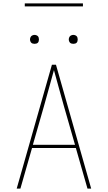

<svg xmlns="http://www.w3.org/2000/svg" viewBox="-20 -1119 640 1139"><path d="M79 0 288 -735H312L521 0H499L430 -241H170L101 0ZM425 -260 359 -490Q344 -543 329.5 -596Q315 -649 300 -703Q285 -649 270.5 -596Q256 -543 241 -490L175 -260ZM415 -859Q410 -859 404.5 -860.5Q399 -862 395.5 -865.5Q392 -869 390 -874.5Q388 -880 388 -885Q388 -890 390 -895.5Q392 -901 395.5 -904.5Q399 -908 404.5 -910Q410 -912 415 -912Q420 -912 425.5 -910Q431 -908 434.5 -904.5Q438 -901 439.5 -895.5Q441 -890 441 -885Q441 -880 439.5 -874.5Q438 -869 434.5 -865.5Q431 -862 425.5 -860.5Q420 -859 415 -859ZM185 -859Q180 -859 174.5 -860.5Q169 -862 165.5 -865.5Q162 -869 160 -874.5Q158 -880 158 -885Q158 -890 160 -895.5Q162 -901 165.5 -904.5Q169 -908 174.5 -910Q180 -912 185 -912Q190 -912 195.5 -910Q201 -908 204.5 -904.5Q208 -901 209.5 -895.5Q211 -890 211 -885Q211 -880 209.5 -874.5Q208 -869 204.5 -865.5Q201 -862 195.5 -860.5Q190 -859 185 -859ZM127 -1081V-1099H472V-1081Z"/></svg>

Font: Iosevka Aile Thin
Style: Regular
Weight: 100
Designer: Belleve Invis
Foundry: Belleve Invis
Version: Version 31.1.0; ttfautohint (v1.8.4)